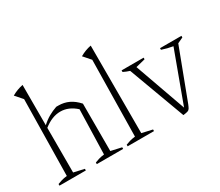

<svg xmlns="http://www.w3.org/2000/svg" viewBox="-127 -1033 1533 1337"><g transform="rotate(-30 639.5 -365.0)"><path d="M22 0V-13Q37 -19 55.5 -24.5Q74 -30 100 -33L110 -645L60 -702Q103 -727 150 -736V-412Q179 -439 210.5 -457Q242 -475 277 -487Q285 -487 294 -487Q339 -487 377 -469Q415 -451 449 -413V-32L534 -13V0H322V-13Q337 -19 355 -24.5Q373 -30 399 -33L409 -391Q351 -444 284 -444Q217 -444 150 -391V-32L234 -13V0Z M570 0V-13Q585 -19 603.5 -24.5Q622 -30 648 -33L658 -645L608 -702Q651 -727 698 -736V-32L782 -13V0Z M1015 6 848 -446Q835 -450 822.5 -455Q810 -460 798 -466V-479H975V-466L899 -447L1045 -37L1195 -444Q1151 -451 1107 -466V-479H1279V-466L1234 -445L1082 -43Q1074 -23 1068 -13.5Q1062 -4 1050.5 -0.5Q1039 3 1015 6Z"/></g></svg>

Font: Piazzolla ExtraLight
Style: Regular
Weight: 200
Designer: Juan Pablo del Peral
Foundry: Huerta Tipografica
Version: Version 1.330